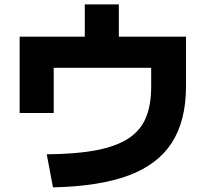

<svg xmlns="http://www.w3.org/2000/svg" viewBox="-20 -834 920 858"><path d="M188.9 -144.4Q318.9 -145.6 407.8 -162.2Q496.7 -178.9 551.7 -213.9Q606.7 -248.9 631.1 -306.1Q655.6 -363.3 655.6 -446.7V-531.1H220V-328.9H67.8V-670H358.9V-814.4H511.1V-670H811.1V-446.7Q811.1 -294.4 747.8 -196.1Q684.4 -97.8 553.3 -49.4Q422.2 -1.1 216.7 3.3Z"/></svg>

Font: Paperlogy 8 ExtraBold
Style: Regular
Weight: 800
Designer: redesigned by Lee Juim, glyphs from Gmarket Sans & Montserrat
Foundry: PT&
Version: Version 1.001